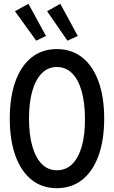

<svg xmlns="http://www.w3.org/2000/svg" viewBox="-20 -987 602 1015"><path d="M280.3 7.8Q202.6 7.8 147 -36.6Q91.3 -81.1 61.5 -163.6Q31.7 -246.1 31.7 -360.4Q31.7 -474.1 61.5 -556.6Q91.3 -639.2 147 -683.3Q202.6 -727.5 280.3 -727.5Q358.4 -727.5 414.6 -683.3Q470.7 -639.2 500.7 -556.6Q530.8 -474.1 530.8 -360.4Q530.8 -246.1 500.7 -163.6Q470.7 -81.1 414.6 -36.6Q358.4 7.8 280.3 7.8ZM280.3 -86.9Q328.6 -86.9 361.8 -119.6Q395 -152.3 412.4 -213.4Q429.7 -274.4 429.2 -360.4Q428.7 -446.3 410.9 -507.3Q393.1 -568.4 360.1 -600.6Q327.1 -632.8 280.3 -632.8Q233.9 -632.8 200.9 -599.6Q168 -566.4 150.6 -505.4Q133.3 -444.3 133.3 -360.4Q133.3 -276.4 150.6 -214.8Q168 -153.3 200.9 -120.1Q233.9 -86.9 280.3 -86.9ZM171.4 -772 59.1 -927.7 130.4 -966.8 223.1 -796.9ZM336.4 -772 229 -927.7 298.8 -966.8 391.1 -796.9Z"/></svg>

Font: Reddit Mono Medium
Style: Regular
Weight: 500
Monospace: yes
Designer: Stephen Hutchings
Foundry: Reddit
Version: Version 1.014